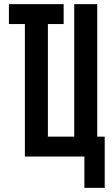

<svg xmlns="http://www.w3.org/2000/svg" viewBox="-20 -755 540 926"><path d="M387 151V0H100V-639H23V-735H287V-639H211V-96H338V-735H449V-96H485V151Z"/></svg>

Font: Iosevka Algr
Style: Bold
Weight: 700
Monospace: yes
Designer: Belleve Invis
Foundry: Belleve Invis
Version: Version 26.0.2; ttfautohint (v1.8.3)